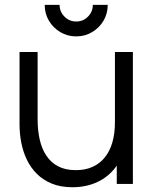

<svg xmlns="http://www.w3.org/2000/svg" viewBox="-20 -753 634 786"><path d="M292 -604Q256.5 -604 227 -621.5Q197.5 -639 180.2 -668.2Q163 -697.5 163 -733H224Q224 -705 244 -685Q264 -665 292 -665Q320.5 -665 340.2 -685Q360 -705 360 -733H421Q421 -697.5 403.8 -668.2Q386.5 -639 357 -621.5Q327.5 -604 292 -604ZM276.5 13.5Q228 13.5 191.8 -1.5Q155.5 -16.5 130.2 -42Q105 -67.5 89.5 -100.2Q74 -133 67 -169.8Q60 -206.5 60 -243V-540H134V-264.5Q134 -220 142.5 -182Q151 -144 169.8 -115.8Q188.5 -87.5 218.2 -72Q248 -56.5 290.5 -56.5Q329.5 -56.5 359.2 -70Q389 -83.5 409.2 -108.8Q429.5 -134 440 -170.2Q450.5 -206.5 450.5 -252V-540H524V0H458V-75Q432 -37.5 393.5 -15.5Q342.5 13.5 276.5 13.5Z"/></svg>

Font: Cns Manrope
Style: Regular
Weight: 400
Designer: Mikhail Sharanda
Foundry: Mikhail Sharanda
Version: Version 4.504